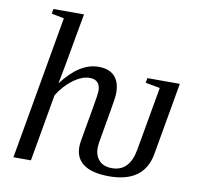

<svg xmlns="http://www.w3.org/2000/svg" viewBox="-79 -778 914 871"><g transform="rotate(10 378.5 -342.0)"><path d="M404.8 -108.4Q404.8 -73.2 425 -51Q445.3 -28.8 484.4 -28.8Q565.4 -28.8 583.5 -131.3L635.3 -424.8L568.4 -437L572.3 -459H721.7L663.1 -125.5Q639.2 9.8 477.5 9.8Q400.9 9.8 361.6 -17.8Q322.3 -45.4 322.3 -97.2Q322.3 -112.3 324.7 -125.5L352.5 -284.2Q363.8 -346.2 363.8 -365.2Q363.8 -387.2 352.1 -400.9Q340.3 -414.6 314.9 -414.6Q279.3 -414.6 239.3 -385Q199.2 -355.5 170.9 -309.1L116.7 0H36.1L151.9 -660.2L94.2 -671.9L98.1 -693.8H238.8L195.8 -453.1L179.2 -365.7Q258.8 -471.2 345.7 -471.2Q395 -471.2 419.9 -444.6Q444.8 -418 444.8 -368.2Q444.8 -347.2 433.1 -282.7L406.7 -131.3Z"/></g></svg>

Font: Liberation Serif
Style: Italic
Weight: 400
Italic angle: -16.333°
Designer: Steve Matteson
Foundry: Ascender Corporation
Version: Version 2.1.5